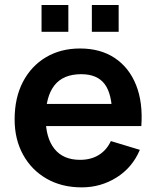

<svg xmlns="http://www.w3.org/2000/svg" viewBox="-20 -754 642 788"><path d="M357 -623.5V-733.5H467V-623.5ZM150.5 -623.5V-733.5H260.5V-623.5ZM315.5 15Q233.5 15 171.5 -20.5Q109.5 -56 74.8 -119Q40 -182 40 -264Q40 -352.5 74 -417.8Q108 -483 168.5 -519Q229 -555 308.5 -555Q392.5 -555 451.2 -515.8Q510 -476.5 538.5 -405Q567 -333.5 560 -236.5H440.5V-280.5Q440 -368.5 409.5 -409Q379 -449.5 313.5 -449.5Q239.5 -449.5 203.5 -403.8Q167.5 -358 167.5 -270Q167.5 -188 203.5 -143Q239.5 -98 308.5 -98Q353 -98 385.2 -117.8Q417.5 -137.5 435 -175L554 -139Q523 -66 458.2 -25.5Q393.5 15 315.5 15ZM129.5 -236.5V-327.5H501V-236.5Z"/></svg>

Font: Manrope ExtraLight
Style: Bold
Weight: 700
Version: Version 4.504